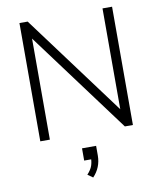

<svg xmlns="http://www.w3.org/2000/svg" viewBox="-102 -785 939 1127"><g transform="rotate(-10 368.0 -221.0)"><path d="M92 0V-705H141L610 -73H587V-705H644V0H596L127 -632H149V0ZM361 263 330 241Q353 216 360.5 194Q368 172 368 148L386 156H326V83H410V140Q410 176 397.5 207Q385 238 361 263Z"/></g></svg>

Font: Nunito Sans 12pt ExtraLight Light
Style: Regular
Weight: 300
Version: Version 3.101;gftools[0.9.27]